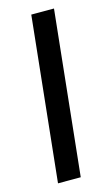

<svg xmlns="http://www.w3.org/2000/svg" viewBox="-104 -683 423 725"><g transform="rotate(-15 107.5 -321.0)"><path d="M29.3 0 96.7 -641.6H185.5L118.2 0Z"/></g></svg>

Font: Puritan
Style: Italic
Weight: 400
Version: 2.0a